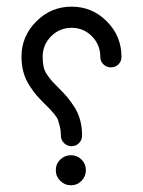

<svg xmlns="http://www.w3.org/2000/svg" viewBox="-20 -551 425 571"><path d="M192.9 -531.2Q254.4 -531.2 297.9 -487.3Q341.3 -443.4 341.3 -381.8Q341.3 -368.7 332.3 -359.6Q323.2 -350.6 310.1 -350.6Q296.9 -350.6 287.6 -359.6Q278.3 -368.7 278.3 -381.8Q278.3 -418 253.4 -443.1Q228.5 -468.3 192.9 -468.3Q157.2 -468.3 132.1 -443.1Q106.9 -418 106.9 -382.3Q106.9 -365.2 109.6 -352.5Q112.3 -339.8 121.3 -327.1Q130.4 -314.5 135.5 -308.8Q140.6 -303.2 156.2 -287.6Q170.4 -273.4 179.7 -262.5Q189 -251.5 200.7 -233.6Q212.4 -215.8 218.3 -194.1Q224.1 -172.4 224.1 -147.9Q224.1 -134.8 215.1 -125.5Q206.1 -116.2 192.9 -116.2Q179.7 -116.2 170.4 -125.5Q161.1 -134.8 161.1 -147.9Q161.1 -162.1 158.2 -174.1Q155.3 -186 152.8 -193.4Q150.4 -200.7 141.4 -211.7Q132.3 -222.7 128.9 -226.1Q125.5 -229.5 111.8 -243.2Q97.2 -257.8 88.1 -268.3Q79.1 -278.8 67.4 -296.9Q55.7 -314.9 49.8 -336.4Q43.9 -357.9 43.9 -382.3Q43.9 -443.4 87.9 -487.3Q131.8 -531.2 192.9 -531.2ZM159.2 -76.4Q172.4 -89.4 190.9 -89.4Q209.5 -89.4 222.4 -76.4Q235.4 -63.5 235.4 -44.9Q235.4 -26.4 222.4 -13.2Q209.5 0 190.9 0Q172.4 0 159.2 -13.2Q146 -26.4 146 -44.9Q146 -63.5 159.2 -76.4Z"/></svg>

Font: Fandogh
Style: Regular
Weight: 400
Designer: Amin Abedi
Version: Version 1.00